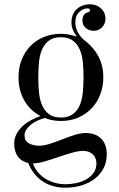

<svg xmlns="http://www.w3.org/2000/svg" viewBox="-20 -637 552 892"><path d="M388 -598Q366 -598 348 -581Q330 -564 330 -533Q330 -507 343 -484.5Q356 -462 377 -446Q415 -417 437.5 -374.5Q460 -332 460 -278Q460 -235 445.5 -197.5Q431 -160 405 -133Q379 -106 343 -90.5Q307 -75 263 -75Q222 -75 188 -89Q173 -85 156 -77.5Q139 -70 125.5 -59.5Q112 -49 103 -36Q94 -23 94 -8Q94 18 114.5 29Q135 40 161 40Q184 40 212 31Q240 22 269 10.5Q298 -1 326.5 -10Q355 -19 377 -19Q424 -19 450 7Q476 33 476 80Q476 118 460 147Q444 176 417.5 195.5Q391 215 356.5 225Q322 235 284 235Q222 235 177.5 205Q133 175 111 120Q79 113 62.5 89.5Q46 66 46 30Q46 6 56.5 -14Q67 -34 84 -50Q101 -66 123 -78Q145 -90 168 -98Q120 -123 93 -170Q66 -217 66 -278Q66 -322 80.5 -359Q95 -396 121 -423Q147 -450 183.5 -465Q220 -480 263 -480Q282 -480 299.5 -476.5Q317 -473 334 -468L336 -470Q324 -484 318 -500Q312 -516 312 -533Q312 -572 336.5 -594.5Q361 -617 399 -617Q428 -617 449 -598Q470 -579 470 -550Q470 -527 454.5 -510.5Q439 -494 416 -494Q394 -494 378.5 -507Q363 -520 363 -542Q363 -559 370.5 -568.5Q378 -578 389 -580Q398 -582 398 -589Q398 -598 388 -598ZM368 -278Q368 -313 365 -346.5Q362 -380 351 -406Q340 -432 319 -448Q298 -464 263 -464Q228 -464 207 -448Q186 -432 175 -406Q164 -380 161 -346.5Q158 -313 158 -278Q158 -243 161 -209.5Q164 -176 175 -149.5Q186 -123 207 -107Q228 -91 263 -91Q298 -91 319 -107Q340 -123 351 -149.5Q362 -176 365 -209.5Q368 -243 368 -278ZM133 122Q141 145 156 163Q171 181 191.5 193.5Q212 206 236 212.5Q260 219 284 219Q309 219 334.5 213.5Q360 208 381 196Q402 184 415 165.5Q428 147 428 122Q428 95 410.5 79.5Q393 64 366 64Q344 64 313 73Q282 82 250 93Q218 104 187.5 113Q157 122 134 122Z"/></svg>

Font: Elsie
Style: Regular
Weight: 400
Designer: Alejandro Inler
Foundry: Alejandro Inler
Version: 1.001